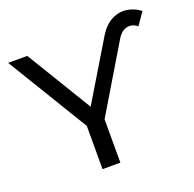

<svg xmlns="http://www.w3.org/2000/svg" viewBox="-135 -883 1025 1017"><g transform="rotate(-20 377.5 -375.0)"><path d="M597.4 -617 351.1 -206 374.1 -268.1V0H273.6V-268.1L296.6 -206L-3.7 -700H104.1L357 -283.9H298.4L525.9 -661.6Q556 -711.1 596.8 -732.6Q637.6 -754.1 680.4 -748.3Q723.3 -742.4 759 -715L711.1 -645.9Q684.6 -668.3 652.9 -662.4Q621.1 -656.4 597.4 -617Z"/></g></svg>

Font: iiserrat Thin
Style: Regular
Weight: 100
Designer: Akira Ohta
Foundry: Akira Ohta
Version: Version 1.200;Glyphs 3.3.1 (3343)